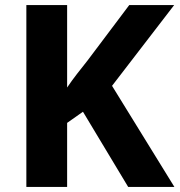

<svg xmlns="http://www.w3.org/2000/svg" viewBox="-20 -734 705 754"><path d="M664.8 0H483.3L305.8 -295.2L243.6 -251.4V0H83.5V-714H243.6V-390.3Q261.5 -416.9 282.4 -443.8Q303.3 -470.7 323.5 -496L487.5 -714H663.9L420 -396.9Z"/></svg>

Font: Noto Sans Oriya
Style: Regular
Weight: 400
Designer: Amélie Bonet and Sol Matas
Foundry: Google LLC
Version: Version 2.006